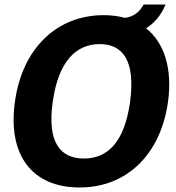

<svg xmlns="http://www.w3.org/2000/svg" viewBox="-20 -819 778 849"><path d="M615 -799C597 -764 567 -744 532 -740C504 -748 472 -752 438 -752C232 -752 78 -605 46 -369C13 -133 122 10 332 10C539 10 690 -134 723 -369C743 -517 706 -630 626 -694C663 -717 693 -752 712 -799ZM351 -118C247 -118 188 -189 213 -367C238 -549 317 -624 421 -624C524 -624 580 -549 555 -367C530 -188 454 -118 351 -118Z"/></svg>

Font: Cheyenne Sans
Style: Bold Italic
Weight: 700
Italic angle: -8.13011°
Designer: The Public Sans project authors (U.S. Web Design System), Libre Franklin designed by Pablo Impallari and Rodrigo Fuenzal
Foundry: The Cheyenne Sans Project Authors
Version: Version 2.007